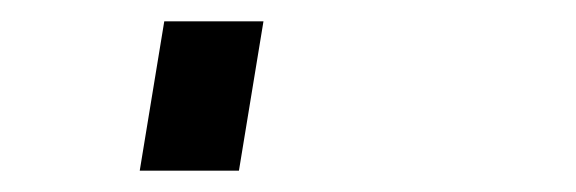

<svg xmlns="http://www.w3.org/2000/svg" viewBox="-20 60 540 180"><path d="M111 220 134 80H227L204 220Z"/></svg>

Font: Iosevka SS04 Extrabold
Style: Italic
Weight: 800
Italic angle: -9°
Monospace: yes
Designer: Belleve Invis
Foundry: Belleve Invis
Version: Version 19.0.0; ttfautohint (v1.8.4)